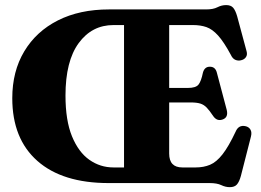

<svg xmlns="http://www.w3.org/2000/svg" viewBox="-20 -738 1051 774"><path d="M419.5 -700H811Q839.5 -700 856.5 -708.8Q873.5 -717.5 891.5 -717.5Q910.5 -717.5 919.8 -707Q929 -696.5 936 -672.5L974 -531.5Q978 -517.5 971.5 -507.8Q965 -498 951.5 -495Q940 -492 928.8 -496.8Q917.5 -501.5 910.5 -517Q882.5 -569 859.2 -594.8Q836 -620.5 812 -628.8Q788 -637 758 -637H662V-383.5H737.5Q769.5 -383.5 780.2 -397Q791 -410.5 798 -445Q804.5 -469 825.5 -469Q848.5 -469.5 854.5 -444L894 -295Q901.5 -264 876.5 -256Q854.5 -248.5 839.5 -270Q825 -292 813.5 -304Q802 -316 787.5 -320.5Q773 -325 748.5 -325H662V-119Q662 -63 715 -63H769Q801 -63 826.8 -73.8Q852.5 -84.5 877 -115.8Q901.5 -147 930 -207.5Q941.5 -235 969 -229.5Q983.5 -226.5 989.8 -215.2Q996 -204 991.5 -187L951 -28.5Q944.5 -5 935 5.8Q925.5 16.5 906.5 16.5Q889 16.5 871.8 8.2Q854.5 0 825 0H418Q232 0 130.8 -89.2Q29.5 -178.5 29.5 -342Q29.5 -450.5 77.8 -531Q126 -611.5 213.5 -655.8Q301 -700 419.5 -700ZM244 -353Q244 -252.5 270.2 -188.5Q296.5 -124.5 340.2 -93.8Q384 -63 437.5 -63H480V-637H437.5Q350.5 -637 297.2 -564.2Q244 -491.5 244 -353Z"/></svg>

Font: Fraunces 72pt Soft
Style: Bold
Weight: 700
Version: Version 1.000;[b76b70a41]